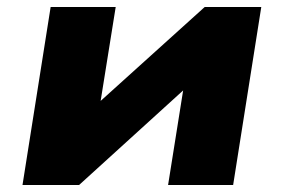

<svg xmlns="http://www.w3.org/2000/svg" viewBox="-20 -526 807 546"><path d="M44 0 124 -506H309L263 -219H244L562 -506H723L643 0H458L504 -289H523L205 0Z"/></svg>

Font: Nunito Sans 7pt SemiExpanded Black
Style: Italic
Weight: 900
Width: 6
Italic angle: -9°
Designer: Vernon Adams
Foundry: Vernon Adams
Version: Version 3.101;gftools[0.9.27]